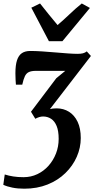

<svg xmlns="http://www.w3.org/2000/svg" viewBox="-40 -870 558 1134"><path d="M103.5 244.5Q65 244.5 33.5 238.2Q2 232 -20.5 221.5L-12 160.5Q11.5 168 38.5 172.2Q65.5 176.5 99 176.5Q143 176.5 180.8 158.5Q218.5 140.5 246.8 108.8Q275 77 290.8 36.2Q306.5 -4.5 306.5 -49.5Q306.5 -96.5 294.5 -125.8Q282.5 -155 261.5 -168.5Q240.5 -182 214.5 -182Q203.5 -182 192 -178.5Q180.5 -175 168.5 -168.5L143 -210L292.5 -408L345.5 -451.5Q324 -451.5 302 -451.5Q280 -451.5 258.2 -451.5Q236.5 -451.5 214.8 -451.5Q193 -451.5 172 -451.5Q146 -451.5 130.8 -444.5Q115.5 -437.5 107 -419.8Q98.5 -402 91.5 -370H54Q53 -381.5 52 -399Q51 -416.5 51 -437Q51 -485.5 60.5 -514.2Q70 -543 89.2 -556Q108.5 -569 139 -569Q169 -569 207.5 -566.5Q246 -564 285.8 -560.5Q325.5 -557 360.8 -554.5Q396 -552 419 -552Q436.5 -552 449.8 -555.2Q463 -558.5 472.5 -566.5L497 -539.5L255 -225.5Q261.5 -227.5 271.2 -228.8Q281 -230 295 -230Q335 -230 367.2 -210Q399.5 -190 418.2 -151Q437 -112 437 -54.5Q437 2.5 413.5 56Q390 109.5 346.2 152.2Q302.5 195 240.8 219.8Q179 244.5 103.5 244.5ZM249 -626.5 145 -824.5 196.5 -849.5Q221.5 -818.5 247.2 -786Q273 -753.5 300 -722Q337 -753.5 370.8 -786Q404.5 -818.5 443 -849.5L491 -823L328.5 -626.5Z"/></svg>

Font: Merriweather Light 18pt
Style: Bold Italic
Weight: 700
Italic angle: -7.8°
Version: Version 2.101